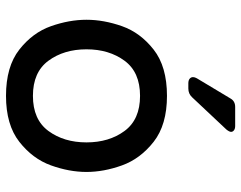

<svg xmlns="http://www.w3.org/2000/svg" viewBox="-104 -706 823 656"><g transform="rotate(90 308.0 -378.5)"><path d="M48 -262Q48 -321 70 -383.5Q92 -446 150 -491.5Q208 -537 308 -537Q407 -537 465 -491.5Q523 -446 545.5 -383.5Q568 -321 568 -262Q568 -203 545.5 -140.5Q523 -78 465 -32.5Q407 13 308 13Q208 13 150 -32.5Q92 -78 70 -140.5Q48 -203 48 -262ZM467 -262Q467 -339 428 -392Q389 -445 308 -445Q227 -445 188 -392Q149 -339 149 -262Q149 -185 188 -132Q227 -79 308 -79Q389 -79 428 -132Q467 -185 467 -262ZM283 -610H265Q255 -610 249.5 -614.5Q244 -619 244 -626Q244 -632 248 -639L317 -754Q326 -770 346 -770H411Q420 -770 425.5 -766Q431 -762 431 -756Q431 -750 423 -740L313 -623Q301 -610 283 -610Z"/></g></svg>

Font: Shippori Gothic B2 Bold
Style: Regular
Weight: 700
Designer: FONTDASU
Foundry: FONTDASU / Google Inc. / but / Adobe
Version: Version 1.130